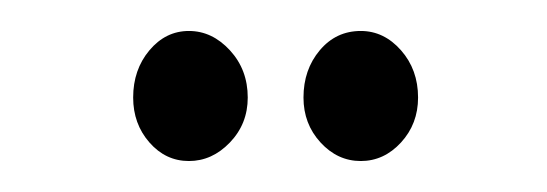

<svg xmlns="http://www.w3.org/2000/svg" viewBox="-20 -676 353 124"><path d="M102 -572Q87 -572 76.5 -584Q66 -596 66 -613Q66 -631 76.5 -643.5Q87 -656 102 -656Q117 -656 128.5 -643.5Q140 -631 140 -613Q140 -596 128.5 -584Q117 -572 102 -572ZM213 -572Q198 -572 187 -584Q176 -596 176 -613Q176 -631 186.5 -643.5Q197 -656 213 -656Q228 -656 239 -643.5Q250 -631 250 -613Q250 -596 239 -584Q228 -572 213 -572Z"/></svg>

Font: Inconsolata ExtraCondensed Thin
Style: Regular
Weight: 100
Width: 2
Monospace: yes
Designer: Raph Levien, Cyreal, Brenton Simpson
Foundry: Raph Levien, Cyreal, Google
Version: Version 3.100; ttfautohint (v1.8.4.7-5d5b)